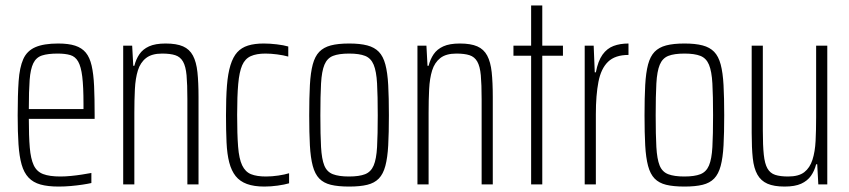

<svg xmlns="http://www.w3.org/2000/svg" viewBox="-20 -678 3121 706"><path d="M196 8Q156 8 129 0.5Q102 -7 85 -25Q68 -43 59.5 -73Q51 -103 48 -147.5Q45 -192 45 -254Q45 -329 48.5 -379.5Q52 -430 65.5 -460.5Q79 -491 110 -504.5Q141 -518 194 -518Q232 -518 256.5 -510Q281 -502 295.5 -484.5Q310 -467 317 -436.5Q324 -406 326 -361.5Q328 -317 328 -256V-241H86Q86 -177 89.5 -135.5Q93 -94 104 -70.5Q115 -47 138.5 -38Q162 -29 202 -29Q220 -29 240.5 -31Q261 -33 280.5 -36Q300 -39 316 -42V-5Q303 -2 283 1Q263 4 240.5 6Q218 8 196 8ZM287 -257V-296Q287 -359 282.5 -396Q278 -433 267.5 -451.5Q257 -470 238.5 -475.5Q220 -481 192 -481Q156 -481 134.5 -474Q113 -467 102.5 -445.5Q92 -424 89 -384Q86 -344 86 -277H306Z M433 0V-510H466L470 -436H474Q480 -460 492.5 -478.5Q505 -497 528 -507.5Q551 -518 589 -518Q629 -518 653 -507.5Q677 -497 689.5 -473.5Q702 -450 706 -412.5Q710 -375 710 -321V0H669V-313Q669 -368 666 -401Q663 -434 653 -451.5Q643 -469 624.5 -475Q606 -481 576 -481Q538 -481 517 -464.5Q496 -448 487 -419Q478 -390 476 -350Q474 -310 474 -263V0Z M952 8Q914 8 888 -1.5Q862 -11 846.5 -30.5Q831 -50 823 -80.5Q815 -111 813 -154.5Q811 -198 811 -254Q811 -318 814.5 -363Q818 -408 827.5 -438.5Q837 -469 852.5 -486Q868 -503 892 -510.5Q916 -518 950 -518Q972 -518 997.5 -515Q1023 -512 1040 -507V-470Q1022 -475 999 -478Q976 -481 956 -481Q923 -481 902 -471.5Q881 -462 870.5 -438Q860 -414 856 -369.5Q852 -325 852 -256Q852 -184 855.5 -139Q859 -94 870.5 -70Q882 -46 903 -37.5Q924 -29 958 -29Q980 -29 1003.5 -32.5Q1027 -36 1043 -41V-4Q1026 1 1001 4.5Q976 8 952 8Z M1264 8Q1223 8 1196.5 1.5Q1170 -5 1154 -21.5Q1138 -38 1130 -68Q1122 -98 1119.5 -143.5Q1117 -189 1117 -254Q1117 -319 1119.5 -365Q1122 -411 1130 -441Q1138 -471 1154 -487.5Q1170 -504 1196.5 -511Q1223 -518 1264 -518Q1304 -518 1330.5 -511Q1357 -504 1373 -487.5Q1389 -471 1397 -441Q1405 -411 1407.5 -365Q1410 -319 1410 -254Q1410 -189 1407.5 -143.5Q1405 -98 1397 -68Q1389 -38 1373 -21.5Q1357 -5 1330.5 1.5Q1304 8 1264 8ZM1263 -29Q1301 -29 1322.5 -37.5Q1344 -46 1354 -69.5Q1364 -93 1366.5 -137.5Q1369 -182 1369 -254Q1369 -326 1366.5 -371Q1364 -416 1354 -440Q1344 -464 1322.5 -472.5Q1301 -481 1264 -481Q1226 -481 1204.5 -472.5Q1183 -464 1173 -440Q1163 -416 1160.5 -371Q1158 -326 1158 -254Q1158 -182 1160.5 -137.5Q1163 -93 1172.5 -69.5Q1182 -46 1204 -37.5Q1226 -29 1263 -29Z M1515 0V-510H1548L1552 -436H1556Q1562 -460 1574.5 -478.5Q1587 -497 1610 -507.5Q1633 -518 1671 -518Q1711 -518 1735 -507.5Q1759 -497 1771.5 -473.5Q1784 -450 1788 -412.5Q1792 -375 1792 -321V0H1751V-313Q1751 -368 1748 -401Q1745 -434 1735 -451.5Q1725 -469 1706.5 -475Q1688 -481 1658 -481Q1620 -481 1599 -464.5Q1578 -448 1569 -419Q1560 -390 1558 -350Q1556 -310 1556 -263V0Z M1933 0V-473H1868V-510H1933V-658H1974V-510H2050V-473H1974V0Z M2130 0V-510H2163L2167 -412H2171Q2179 -454 2195.5 -477Q2212 -500 2236 -509Q2260 -518 2291 -518V-476Q2242 -476 2216 -451Q2190 -426 2180.5 -377Q2171 -328 2171 -258V0Z M2497 8Q2456 8 2429.5 1.5Q2403 -5 2387 -21.5Q2371 -38 2363 -68Q2355 -98 2352.5 -143.5Q2350 -189 2350 -254Q2350 -319 2352.5 -365Q2355 -411 2363 -441Q2371 -471 2387 -487.5Q2403 -504 2429.5 -511Q2456 -518 2497 -518Q2537 -518 2563.5 -511Q2590 -504 2606 -487.5Q2622 -471 2630 -441Q2638 -411 2640.5 -365Q2643 -319 2643 -254Q2643 -189 2640.5 -143.5Q2638 -98 2630 -68Q2622 -38 2606 -21.5Q2590 -5 2563.5 1.5Q2537 8 2497 8ZM2496 -29Q2534 -29 2555.5 -37.5Q2577 -46 2587 -69.5Q2597 -93 2599.5 -137.5Q2602 -182 2602 -254Q2602 -326 2599.5 -371Q2597 -416 2587 -440Q2577 -464 2555.5 -472.5Q2534 -481 2497 -481Q2459 -481 2437.5 -472.5Q2416 -464 2406 -440Q2396 -416 2393.5 -371Q2391 -326 2391 -254Q2391 -182 2393.5 -137.5Q2396 -93 2405.5 -69.5Q2415 -46 2437 -37.5Q2459 -29 2496 -29Z M2865 8Q2826 8 2802 -2.5Q2778 -13 2765 -36Q2752 -59 2748 -96.5Q2744 -134 2744 -189V-510H2785V-197Q2785 -143 2788.5 -109.5Q2792 -76 2802 -58.5Q2812 -41 2830.5 -35Q2849 -29 2878 -29Q2917 -29 2937.5 -45Q2958 -61 2967.5 -90.5Q2977 -120 2979 -160Q2981 -200 2981 -247V-510H3022V0H2989L2985 -74H2981Q2975 -50 2962 -31.5Q2949 -13 2926 -2.5Q2903 8 2865 8Z"/></svg>

Font: Saira ExtraCondensed ExtraLight
Style: Regular
Weight: 250
Width: 2
Designer: Hector Gatti with collaboration of the Omnibus-Type team
Foundry: Omnibus-Type
Version: Version 1.101